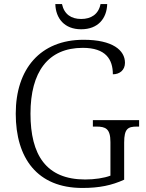

<svg xmlns="http://www.w3.org/2000/svg" viewBox="-20 -921 722 951"><path d="M382 -776C466 -776 509 -830 511 -901H478C468 -850 431 -827 382 -827C333 -827 298 -850 287 -901H254C256 -830 299 -776 382 -776ZM388 10C472 10 534 -3 595 -31V-215C595 -284 614 -294 658 -294H669V-326H440V-294H457C503 -294 527 -284 527 -217V-51C496 -39 448 -32 402 -32C208 -32 131 -154 131 -358C131 -565 218 -684 390 -684C504 -684 539 -627 539 -553C573 -553 599 -574 599 -610C599 -672 538 -724 394 -724C180 -724 58 -580 58 -358C58 -137 165 10 388 10Z"/></svg>

Font: Noto Serif Lao Light
Style: Regular
Weight: 300
Designer: Monotype Design Team
Foundry: Monotype Imaging Inc.
Version: Version 2.003